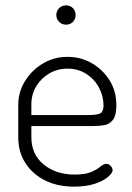

<svg xmlns="http://www.w3.org/2000/svg" viewBox="-20 -690 491 716"><path d="M256 6Q195 6 148.5 -17Q102 -40 75 -81.5Q48 -123 48 -179V-298Q48 -347 73.5 -388Q99 -429 140.5 -453.5Q182 -478 232 -478Q281 -478 322 -454.5Q363 -431 388.5 -390.5Q414 -350 414 -297Q414 -260 401.5 -243.5Q389 -227 370 -223.5Q351 -220 329 -220H97V-178Q97 -114 143 -76.5Q189 -39 258 -39Q299 -39 321 -49Q343 -59 355 -69Q367 -79 377 -79Q384 -79 389 -75Q394 -71 397 -65.5Q400 -60 400 -55Q400 -45 382.5 -30Q365 -15 333 -4.5Q301 6 256 6ZM97 -261H310Q344 -261 355 -268Q366 -275 366 -297Q366 -331 349.5 -362.5Q333 -394 302.5 -414Q272 -434 232 -434Q194 -434 163.5 -416Q133 -398 115 -368Q97 -338 97 -302ZM226 -598Q211 -598 200.5 -608.5Q190 -619 190 -634Q190 -649 200.5 -659.5Q211 -670 226 -670Q242 -670 252 -659.5Q262 -649 262 -634Q262 -619 252 -608.5Q242 -598 226 -598Z"/></svg>

Font: Dosis Light
Style: Regular
Weight: 300
Designer: EdgarTolentino, PabloImpallari, IginoMarini
Foundry: EdgarTolentino, PabloImpallari, IginoMarini
Version: Version 3.001; ttfautohint (v1.8.2)